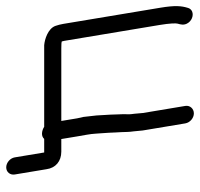

<svg xmlns="http://www.w3.org/2000/svg" viewBox="-52 -500 643 617"><g transform="rotate(90 269.5 -191.5)"><path d="M41.2 -383.3C35.8 -415.6 35.4 -435.9 37 -440.8C39.9 -450.8 42.1 -460.3 37 -470.5C29.1 -486.3 10.9 -492.6 -1.7 -487.5C-7.5 -485.2 -12.3 -479.9 -13.8 -473.4C-20 -453.1 -22.1 -432.9 -14.2 -385.3L37.8 -73.2C39.2 -64.9 41.3 -56.7 44.1 -48.5C52.5 -23.9 88.2 -13.5 105.4 -12.1L105.9 -12H368.5C373.8 -8.3 382.8 -5 390.2 -5C396.7 -5 402.2 -6.5 407.5 -12H451L466.7 82.5C469.2 97.5 483.8 110 498.8 110C513.9 110 524.2 97.5 521.7 82.5L504.8 -19.1C500.8 -49 479.1 -67 448.3 -67H407.8L399.3 -118.3C396.6 -134.3 391.1 -161.9 390.6 -176.3L389.1 -197.3C387.7 -212.3 387.3 -228.5 386.6 -242.2L385.6 -260.1C384.9 -271.6 385.6 -283.9 383.1 -299.5L380.3 -328.7L357.5 -465.5C355 -480.5 340.4 -493 325.4 -493C310.4 -493 298.9 -480.5 301.4 -465.5L324.1 -329.4L326.7 -300.3L326.8 -299.9C328.4 -290.2 328.8 -279.3 327.9 -267.4L327.9 -266.8L328.6 -248.5C329.1 -234.8 329.4 -217.1 330.8 -201.1L332 -180.2L336.8 -137.8L337 -137C338.8 -130.4 340.2 -124.2 341.2 -118.3L349.7 -67H116.3C103.6 -67 96.2 -67.6 94.7 -68.2C94.5 -68.6 93.2 -70.8 92.4 -75.9Z"/></g></svg>

Font: MewTooHand
Style: BdLta
Weight: 400
Designer: Mew Too, Robert Jablonski
Version: Version 0.77